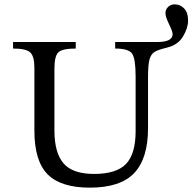

<svg xmlns="http://www.w3.org/2000/svg" viewBox="-20 -850 884 882"><path d="M509 -627V-657H702Q773 -657 773 -693Q773 -705 756.5 -739Q740 -773 740 -790Q740 -806 752 -818Q764 -830 783 -830Q808 -830 826 -811Q844 -792 844 -756Q844 -721 820.5 -682Q797 -643 746 -631Q704 -621 688.5 -610.5Q673 -600 666.5 -576Q660 -552 660 -494V-261Q660 -122 596.5 -55Q533 12 393 12Q259 12 198.5 -49.5Q138 -111 138 -250V-539Q138 -592 118.5 -609.5Q99 -627 40 -627V-657H328V-627Q266 -627 248 -609.5Q230 -592 230 -534V-251Q230 -149 271.5 -100Q313 -51 412 -51Q515 -51 559 -97Q603 -143 603 -247V-499Q603 -580 587 -603.5Q571 -627 509 -627Z"/></svg>

Font: myMathFont
Style: Regular
Weight: 400
Designer: Ross Mills, John Hudson & Paul Hanslow, Tiro Typeworks Ltd; with prior portions MicroPress Inc., and Coen Hoffman. Math 
Foundry: Tiro Typeworks Ltd
Version: Version 2.13 b171